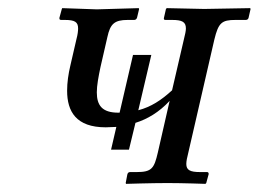

<svg xmlns="http://www.w3.org/2000/svg" viewBox="-20 -451 636 472"><path d="M297 -83 313 -149C342 -158 371 -175 397 -203L368 -76C359 -37 353 -28 316 -28H300C296 -28 294 -26 293 -22L289 -1L290 1C290 1 352 -1 392 -1C430 -1 485 1 485 1L487 -1L493 -23C493 -26 492 -28 489 -28H472C447 -28 438 -33 438 -48C438 -55 440 -64 443 -76L507 -354C517 -395 525 -402 559 -402H584C588 -402 590 -404 591 -407L596 -429L595 -431L482 -429L390 -431L388 -429L383 -407C382 -403 384 -402 387 -402H403C428 -402 437 -397 437 -381C437 -375 435 -366 432 -354L403 -229C377 -205 351 -188 320 -180L352 -316H307L274 -174H271C231 -174 218 -192 218 -224C218 -241 222 -262 227 -286L244 -360C251 -392 261 -402 294 -402H310C313 -402 316 -404 317 -408L322 -429L321 -431L218 -428L133 -431L132 -429L126 -407C126 -403 127 -402 131 -402H139C164 -402 172 -397 172 -381C172 -375 171 -366 168 -355L153 -290C148 -269 145 -248 145 -228C145 -177 167 -138 240 -138C249 -138 257 -139 266 -139L253 -83Z"/></svg>

Font: Libertinus Serif
Style: Italic
Weight: 400
Italic angle: -12°
Designer: Philipp H. Poll, Khaled Hosny
Foundry: Caleb Maclennan
Version: Version 7.050;RELEASE